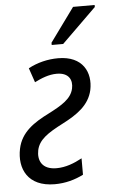

<svg xmlns="http://www.w3.org/2000/svg" viewBox="-55 -804 508 851"><g transform="rotate(-5 199.5 -378.0)"><path d="M194 -616V-606H245L399 -757V-766H303ZM154 10C202 10 244 -2 282 -21V-94C247 -75 209 -60 168 -60C102 -60 85 -103 94 -147C104 -192 141 -218 213 -255C277 -288 332 -325 347 -392C363 -469 327 -545 217 -545C171 -545 125 -534 84 -512L106 -448C136 -463 169 -477 205 -477C259 -477 275 -443 267 -406C257 -360 213 -335 155 -305C87 -271 29 -233 14 -160C-4 -73 34 10 154 10Z"/></g></svg>

Font: Noto Sans Condensed
Style: Italic
Weight: 400
Width: 3
Italic angle: -12°
Designer: Monotype Design Team
Foundry: Monotype Imaging Inc.
Version: Version 2.013